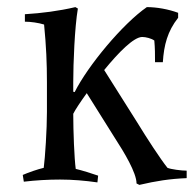

<svg xmlns="http://www.w3.org/2000/svg" viewBox="-20 -505 546 540"><path d="M186 -185C192 -197 206 -218 224 -243L303 -117C329 -77 364 -19 364 11L372 15C419 4 457 -2 505 -4V-25C490 -25 460 -29 451 -33C431 -58 392 -118 367 -159L273 -308C313 -357 356 -401 380 -401C390 -401 406 -397 414 -391C416 -369 416 -352 416 -330H438C441 -378 451 -417 481 -455V-469C454 -479 421 -485 393 -485C325 -438 227 -320 190 -246L186 -247V-274C186 -327 190 -428 199 -481L192 -485C145 -474 98 -468 50 -465V-444C66 -444 88 -441 104 -436C110 -375 112 -327 112 -274V-190C112 -141 107 -63 103 -33C86 -29 60 -20 44 -13L47 6C81 2 115 0 149 0C184 0 219 3 254 8L256 -11C239 -17 210 -26 193 -30C189 -59 186 -135 186 -185Z"/></svg>

Font: Almendra
Style: Regular
Weight: 400
Designer: Ana Sanfelippo
Foundry: Ana Sanfelippo
Version: Version 1.003